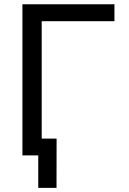

<svg xmlns="http://www.w3.org/2000/svg" viewBox="-20 -748 619 924"><path d="M530.8 -727.5V-646H180.7V0H87.9V-727.5ZM164.1 156.2V0H127.4V-81.1H252.4L252 156.2Z"/></svg>

Font: Inter
Style: Regular
Weight: 400
Designer: Rasmus Andersson
Foundry: rsms
Version: Version 4.001;git-9221beed3